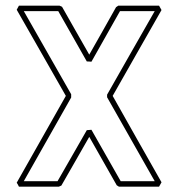

<svg xmlns="http://www.w3.org/2000/svg" viewBox="-20 -660 641 689"><path d="M47.9 -639.6H193.8Q196.3 -638.7 198.2 -637.7Q200.2 -636.7 202.6 -635.7Q227.1 -592.8 251.2 -550Q275.4 -507.3 300.3 -463.9Q324.7 -506.8 348.6 -549.1Q372.6 -591.3 396.5 -634.3Q398.9 -635.7 400.6 -637Q402.3 -638.2 404.3 -639.6H550.8Q553.2 -635.7 555.2 -631.8Q557.1 -627.9 559.6 -624Q515.1 -546.4 471.7 -469.7Q428.2 -393.1 384.3 -315.9Q428.2 -237.8 471.7 -160.9Q515.1 -84 559.6 -5.9Q557.1 -2 555.2 2Q553.2 5.9 550.8 9.8H406.7Q403.3 7.3 398.9 4.9Q374 -39.1 349.6 -82Q325.2 -125 300.3 -168.9Q275.4 -124.5 250.2 -81.3Q225.1 -38.1 200.2 5.9Q197.8 6.8 195.8 7.8Q193.8 8.8 191.4 9.8H47.9Q45.9 5.9 44.2 2.4Q42.5 -1 40 -4.4Q84.5 -83 128.2 -160.2Q171.9 -237.3 216.3 -315.9Q171.9 -393.6 128.2 -470.5Q84.5 -547.4 40 -625ZM65.4 -620.1Q108.4 -544.9 150.4 -470.9Q192.4 -397 235.4 -321.8V-310.1L65.4 -9.8H186.5Q212.9 -55.7 239 -101.3Q265.1 -147 291.5 -192.9Q295.9 -193.4 300 -193.6Q304.2 -193.8 308.1 -194.3Q334.5 -147.9 360.6 -102.1Q386.7 -56.2 413.1 -9.8H535.2Q492.2 -85.4 449.7 -160.4Q407.2 -235.4 364.3 -311V-320.3Q407.2 -396 449.7 -470.5Q492.2 -544.9 535.2 -620.1H410.6L308.1 -438.5Q304.2 -439 300 -439.2Q295.9 -439.5 291.5 -439.5Q265.6 -485.4 240.2 -530Q214.8 -574.7 189 -620.1Z"/></svg>

Font: Preussische VI 9 Linie
Style: Regular
Weight: 400
Designer: Peter Wiegel
Foundry: Peter Wiegel
Version: Version 1.000 2009 initial release